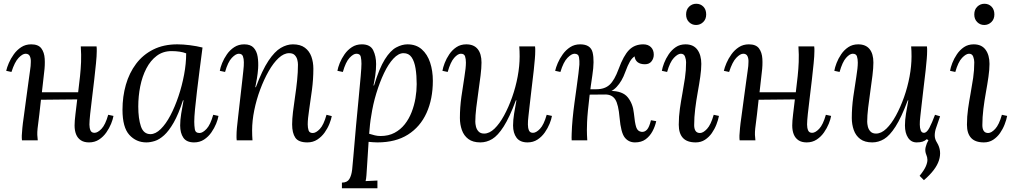

<svg xmlns="http://www.w3.org/2000/svg" viewBox="-20 -747 5394 1022"><path d="M454 11Q427 11 410 -0.5Q393 -12 385 -32Q377 -52 377 -79Q377 -102 381.5 -138.5Q386 -175 391 -218L198 -216Q194 -178 189.5 -139.5Q185 -101 180 -63Q178 -44 178.5 -29Q179 -14 181 0H97Q96 -7 96 -12.5Q96 -18 96 -26Q97 -43 99 -65.5Q101 -88 106.5 -125.5Q112 -163 120 -226Q128 -285 132.5 -318Q137 -351 139.5 -368.5Q142 -386 143 -395.5Q144 -405 144 -416Q145 -434 139 -447.5Q133 -461 116 -461Q100 -461 79 -439Q58 -417 41 -364L13 -370Q17 -388 27 -411.5Q37 -435 53.5 -458Q70 -481 93 -496Q116 -511 146 -511Q184 -511 200 -489.5Q216 -468 218 -434Q220 -400 215 -362Q212 -336 209 -309Q206 -282 203 -256H396Q402 -304 406 -342Q410 -380 411.5 -417Q413 -454 410 -500H494Q495 -493 495 -487.5Q495 -482 495 -474Q495 -451 491 -410.5Q487 -370 481.5 -322Q476 -274 470 -226Q464 -178 460 -140.5Q456 -103 456 -84Q456 -66 461.5 -53Q467 -40 483 -40Q500 -40 520.5 -61.5Q541 -83 556 -136L584 -130Q581 -112 571.5 -88.5Q562 -65 546 -42Q530 -19 507 -4Q484 11 454 11Z M924 -511Q954 -511 990 -506.5Q1026 -502 1058 -494Q1050 -434 1042.5 -374.5Q1035 -315 1028.5 -261.5Q1022 -208 1018 -165.5Q1014 -123 1014 -99Q1014 -79 1017 -59Q1020 -39 1042 -39Q1059 -39 1079.5 -61Q1100 -83 1115 -136L1143 -130Q1140 -112 1130.5 -88.5Q1121 -65 1105 -42Q1089 -19 1066 -4Q1043 11 1013 11Q973 11 956 -14Q939 -39 939 -79Q939 -108 944.5 -142Q950 -176 957 -213H954Q930 -139 904.5 -94.5Q879 -50 853.5 -27Q828 -4 804 3.5Q780 11 759 11Q705 11 668.5 -29Q632 -69 632 -163Q632 -233 650 -296Q668 -359 704.5 -407.5Q741 -456 796 -483.5Q851 -511 924 -511ZM893 -475Q848 -475 814.5 -450Q781 -425 759 -382.5Q737 -340 726.5 -287.5Q716 -235 716 -180Q716 -116 730 -74.5Q744 -33 781 -33Q808 -33 835.5 -60Q863 -87 887 -132.5Q911 -178 930 -234.5Q949 -291 960 -350Q971 -409 971 -463Q956 -469 936 -472Q916 -475 893 -475Z M1616 11Q1569 11 1552 -14Q1535 -39 1535 -85Q1535 -113 1539.5 -151Q1544 -189 1550.5 -232Q1557 -275 1561.5 -319Q1566 -363 1566 -403Q1566 -415 1562.5 -429Q1559 -443 1549 -453.5Q1539 -464 1519 -464Q1491 -464 1463 -438Q1435 -412 1410 -368Q1385 -324 1365 -270.5Q1345 -217 1333.5 -160.5Q1322 -104 1322 -53Q1322 -38 1322.5 -25.5Q1323 -13 1324 0H1240Q1239 -7 1239 -12.5Q1239 -18 1239 -26Q1239 -43 1241 -65.5Q1243 -88 1247.5 -125.5Q1252 -163 1259 -226Q1266 -285 1269.5 -318Q1273 -351 1275 -368.5Q1277 -386 1277.5 -395.5Q1278 -405 1278 -416Q1278 -434 1273 -447.5Q1268 -461 1251 -461Q1235 -461 1214 -439Q1193 -417 1178 -364L1150 -370Q1153 -388 1162.5 -411.5Q1172 -435 1188 -458Q1204 -481 1227 -496Q1250 -511 1280 -511Q1314 -511 1330.5 -492.5Q1347 -474 1351.5 -445Q1356 -416 1354 -383Q1352 -355 1347.5 -329Q1343 -303 1339 -283H1342Q1376 -374 1409 -423.5Q1442 -473 1474.5 -492Q1507 -511 1539 -511Q1579 -511 1603 -493Q1627 -475 1637.5 -445.5Q1648 -416 1648 -381Q1648 -326 1640.5 -268.5Q1633 -211 1625.5 -162.5Q1618 -114 1618 -85Q1618 -67 1622.5 -53Q1627 -39 1645 -39Q1662 -39 1682.5 -60.5Q1703 -82 1718 -136L1746 -129Q1743 -112 1733.5 -88Q1724 -64 1708 -41.5Q1692 -19 1669 -4Q1646 11 1616 11Z M1800 255V225Q1828 225 1839.5 206Q1851 187 1854.5 155.5Q1858 124 1861 85Q1868 -1 1875.5 -81.5Q1883 -162 1889.5 -228.5Q1896 -295 1900 -342Q1904 -389 1904 -408Q1904 -428 1900.5 -444.5Q1897 -461 1877 -461Q1861 -461 1840.5 -439Q1820 -417 1805 -364L1776 -370Q1779 -388 1788.5 -411.5Q1798 -435 1814 -458Q1830 -481 1853 -496Q1876 -511 1906 -511Q1951 -511 1966.5 -479.5Q1982 -448 1982 -406Q1982 -376 1977.5 -345.5Q1973 -315 1968 -292H1971Q1999 -384 2028.5 -431Q2058 -478 2089 -494.5Q2120 -511 2149 -511Q2195 -511 2225 -484.5Q2255 -458 2269.5 -414Q2284 -370 2284 -317Q2284 -220 2250.5 -146Q2217 -72 2151.5 -30.5Q2086 11 1989 11Q1976 11 1964.5 10Q1953 9 1942 8Q1937 84 1934.5 125.5Q1932 167 1930.5 186.5Q1929 206 1926 217Q1942 216 1957.5 215.5Q1973 215 1989 214V255ZM2006 -23Q2048 -23 2080 -40Q2112 -57 2134.5 -85.5Q2157 -114 2171 -150Q2185 -186 2191.5 -224.5Q2198 -263 2198 -299Q2198 -345 2192 -382.5Q2186 -420 2171 -442Q2156 -464 2128 -464Q2101 -464 2074 -435Q2047 -406 2024 -357.5Q2001 -309 1983 -250Q1965 -191 1956 -130Q1952 -108 1949.5 -84.5Q1947 -61 1945 -35Q1961 -30 1975.5 -26.5Q1990 -23 2006 -23Z M2537 11Q2497 11 2473 -7Q2449 -25 2438.5 -55Q2428 -85 2428 -119Q2428 -175 2436 -232Q2444 -289 2452 -337.5Q2460 -386 2460 -414Q2460 -433 2455.5 -447Q2451 -461 2433 -461Q2417 -461 2397.5 -439Q2378 -417 2363 -364L2335 -370Q2338 -388 2347 -411.5Q2356 -435 2371.5 -458Q2387 -481 2409.5 -496Q2432 -511 2462 -511Q2502 -511 2522.5 -486Q2543 -461 2543 -414Q2543 -386 2538 -345Q2533 -304 2526.5 -259.5Q2520 -215 2515 -173Q2510 -131 2510 -99Q2510 -88 2513.5 -73Q2517 -58 2527.5 -47Q2538 -36 2557 -36Q2585 -36 2612 -62Q2639 -88 2663 -132Q2687 -176 2706 -229.5Q2725 -283 2735.5 -339.5Q2746 -396 2746 -447Q2746 -462 2745.5 -474.5Q2745 -487 2744 -500H2828Q2829 -493 2829 -487.5Q2829 -482 2829 -474Q2829 -457 2827 -433.5Q2825 -410 2821 -371.5Q2817 -333 2809 -270Q2802 -212 2798.5 -179Q2795 -146 2793 -129.5Q2791 -113 2790.5 -104Q2790 -95 2790 -84Q2790 -66 2795.5 -53Q2801 -40 2817 -40Q2834 -40 2854.5 -61.5Q2875 -83 2890 -136L2918 -130Q2915 -112 2905.5 -88.5Q2896 -65 2880 -42Q2864 -19 2841 -4Q2818 11 2788 11Q2748 11 2729.5 -14Q2711 -39 2711 -79Q2711 -108 2716.5 -142Q2722 -176 2729 -213H2726Q2692 -122 2661 -73.5Q2630 -25 2600 -7Q2570 11 2537 11Z M3360 11Q3326 11 3305.5 -15Q3285 -41 3278 -120Q3272 -191 3255 -217.5Q3238 -244 3202 -244L3095 -243L3096 -272H3229V-263Q3294 -263 3321.5 -229Q3349 -195 3354 -145Q3359 -93 3366.5 -70Q3374 -47 3396 -45Q3412 -44 3424 -57Q3436 -70 3445 -107L3473 -102Q3467 -74 3453 -48Q3439 -22 3416.5 -5.5Q3394 11 3360 11ZM3023 0Q3022 -6 3022.5 -15Q3023 -24 3023 -36Q3024 -72 3028 -114.5Q3032 -157 3038 -200.5Q3044 -244 3049.5 -284Q3055 -324 3059 -355.5Q3063 -387 3064 -403Q3065 -423 3062 -442Q3059 -461 3038 -461Q3022 -461 3000.5 -439Q2979 -417 2963 -364L2935 -370Q2939 -388 2949 -411.5Q2959 -435 2975.5 -458Q2992 -481 3015 -496Q3038 -511 3068 -511Q3124 -511 3134.5 -467.5Q3145 -424 3133 -346Q3124 -287 3118.5 -240.5Q3113 -194 3109.5 -158.5Q3106 -123 3105 -97.5Q3104 -72 3104 -55Q3104 -43 3104.5 -29Q3105 -15 3106 0ZM3155 -254V-272Q3199 -272 3225 -296Q3251 -320 3273 -380Q3299 -451 3328.5 -481Q3358 -511 3404 -511Q3430 -511 3445 -496Q3460 -481 3460 -456Q3460 -436 3448 -420.5Q3436 -405 3413 -405Q3388 -405 3374 -416Q3360 -427 3358 -447Q3344 -438 3333 -419.5Q3322 -401 3308 -363Q3291 -315 3262.5 -284.5Q3234 -254 3200 -254Z M3629 -511Q3671 -511 3692 -482.5Q3713 -454 3713 -407Q3713 -377 3707.5 -338.5Q3702 -300 3694 -256Q3686 -212 3680.5 -167.5Q3675 -123 3675 -81Q3675 -61 3682.5 -50Q3690 -39 3706 -39Q3723 -39 3743.5 -61Q3764 -83 3779 -136L3807 -130Q3803 -109 3793.5 -84.5Q3784 -60 3769 -38.5Q3754 -17 3732.5 -3Q3711 11 3683 11Q3637 11 3615 -13Q3593 -37 3593 -83Q3593 -127 3599 -168.5Q3605 -210 3612.5 -250.5Q3620 -291 3626 -332Q3632 -373 3632 -416Q3632 -429 3626.5 -445Q3621 -461 3604 -461Q3588 -461 3567 -439Q3546 -417 3531 -364L3503 -370Q3506 -388 3515 -411.5Q3524 -435 3539.5 -458Q3555 -481 3577 -496Q3599 -511 3629 -511ZM3686 -727Q3709 -727 3724 -711.5Q3739 -696 3739 -670Q3739 -645 3723 -629.5Q3707 -614 3685 -614Q3663 -614 3647.5 -629.5Q3632 -645 3632 -670Q3632 -696 3648 -711.5Q3664 -727 3686 -727Z M4274 11Q4247 11 4230 -0.5Q4213 -12 4205 -32Q4197 -52 4197 -79Q4197 -102 4201.5 -138.5Q4206 -175 4211 -218L4018 -216Q4014 -178 4009.5 -139.5Q4005 -101 4000 -63Q3998 -44 3998.5 -29Q3999 -14 4001 0H3917Q3916 -7 3916 -12.5Q3916 -18 3916 -26Q3917 -43 3919 -65.5Q3921 -88 3926.5 -125.5Q3932 -163 3940 -226Q3948 -285 3952.5 -318Q3957 -351 3959.5 -368.5Q3962 -386 3963 -395.5Q3964 -405 3964 -416Q3965 -434 3959 -447.5Q3953 -461 3936 -461Q3920 -461 3899 -439Q3878 -417 3861 -364L3833 -370Q3837 -388 3847 -411.5Q3857 -435 3873.5 -458Q3890 -481 3913 -496Q3936 -511 3966 -511Q4004 -511 4020 -489.5Q4036 -468 4038 -434Q4040 -400 4035 -362Q4032 -336 4029 -309Q4026 -282 4023 -256H4216Q4222 -304 4226 -342Q4230 -380 4231.5 -417Q4233 -454 4230 -500H4314Q4315 -493 4315 -487.5Q4315 -482 4315 -474Q4315 -451 4311 -410.5Q4307 -370 4301.5 -322Q4296 -274 4290 -226Q4284 -178 4280 -140.5Q4276 -103 4276 -84Q4276 -66 4281.5 -53Q4287 -40 4303 -40Q4320 -40 4340.5 -61.5Q4361 -83 4376 -136L4404 -130Q4401 -112 4391.5 -88.5Q4382 -65 4366 -42Q4350 -19 4327 -4Q4304 11 4274 11Z M4898 212 4875 189Q4900 158 4908.5 137.5Q4917 117 4916.5 103Q4916 89 4911 78Q4902 57 4907 36.5Q4912 16 4922 -1L4913 -6Q4903 3 4890.5 7Q4878 11 4859 11Q4830 11 4813.5 -14Q4797 -39 4797 -79Q4797 -108 4802.5 -142Q4808 -176 4815 -213H4812Q4778 -122 4747 -73.5Q4716 -25 4686 -7Q4656 11 4623 11Q4583 11 4559 -7Q4535 -25 4524.5 -55Q4514 -85 4514 -119Q4514 -175 4522 -232Q4530 -289 4538 -337.5Q4546 -386 4546 -414Q4546 -433 4541.5 -447Q4537 -461 4519 -461Q4503 -461 4483.5 -439Q4464 -417 4449 -364L4421 -370Q4424 -388 4433 -411.5Q4442 -435 4457.5 -458Q4473 -481 4495.5 -496Q4518 -511 4548 -511Q4588 -511 4608.5 -486Q4629 -461 4629 -414Q4629 -386 4624 -345Q4619 -304 4612.5 -259.5Q4606 -215 4601 -173Q4596 -131 4596 -99Q4596 -88 4599.5 -73Q4603 -58 4613.5 -47Q4624 -36 4643 -36Q4671 -36 4698 -62Q4725 -88 4749 -132Q4773 -176 4792 -229.5Q4811 -283 4821.5 -339.5Q4832 -396 4832 -447Q4832 -462 4831.5 -474.5Q4831 -487 4830 -500H4914Q4915 -493 4915 -487.5Q4915 -482 4915 -474Q4915 -457 4913 -433.5Q4911 -410 4907 -371.5Q4903 -333 4895 -270Q4888 -212 4884.5 -179Q4881 -146 4879 -129.5Q4877 -113 4876.5 -104Q4876 -95 4876 -84Q4876 -66 4881 -53Q4886 -40 4898 -40Q4913 -40 4927 -66.5Q4941 -93 4957 -136L4984 -128Q4979 -113 4973.5 -97.5Q4968 -82 4963 -67Q4956 -48 4955.5 -27.5Q4955 -7 4968 13Q4994 56 4978 106.5Q4962 157 4898 212Z M5163 -511Q5205 -511 5226 -482.5Q5247 -454 5247 -407Q5247 -377 5241.5 -338.5Q5236 -300 5228 -256Q5220 -212 5214.5 -167.5Q5209 -123 5209 -81Q5209 -61 5216.5 -50Q5224 -39 5240 -39Q5257 -39 5277.5 -61Q5298 -83 5313 -136L5341 -130Q5337 -109 5327.5 -84.5Q5318 -60 5303 -38.5Q5288 -17 5266.5 -3Q5245 11 5217 11Q5171 11 5149 -13Q5127 -37 5127 -83Q5127 -127 5133 -168.5Q5139 -210 5146.5 -250.5Q5154 -291 5160 -332Q5166 -373 5166 -416Q5166 -429 5160.5 -445Q5155 -461 5138 -461Q5122 -461 5101 -439Q5080 -417 5065 -364L5037 -370Q5040 -388 5049 -411.5Q5058 -435 5073.5 -458Q5089 -481 5111 -496Q5133 -511 5163 -511ZM5220 -727Q5243 -727 5258 -711.5Q5273 -696 5273 -670Q5273 -645 5257 -629.5Q5241 -614 5219 -614Q5197 -614 5181.5 -629.5Q5166 -645 5166 -670Q5166 -696 5182 -711.5Q5198 -727 5220 -727Z"/></svg>

Font: Lora
Style: Italic
Weight: 400
Italic angle: -3°
Designer: Olga Karpushina, Alexei Vanyashin (Cyrillic)
Foundry: Cyreal
Version: Version 3.008